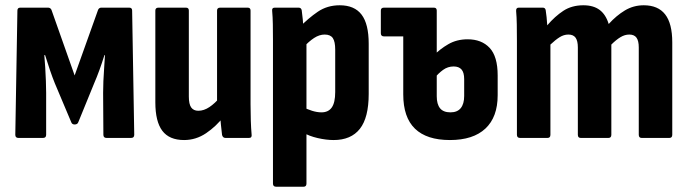

<svg xmlns="http://www.w3.org/2000/svg" viewBox="-20 -523 2611 728"><path d="M50 0Q38 0 38 -12L46 -483Q46 -494 57 -494H162Q171 -494 175 -486L263 -237L352 -486Q356 -494 364 -494H470Q481 -494 481 -483L489 -12Q489 0 477 0H384Q372 0 372 -12L371 -171Q371 -190 372 -215.5Q373 -241 375 -267Q377 -293 378 -314H376Q367 -285 357 -257.5Q347 -230 337 -207L277 -60Q274 -51 263 -51Q253 -51 250 -60L188 -207Q179 -229 169.5 -257Q160 -285 151 -314H148Q150 -293 151.5 -267Q153 -241 154 -216Q155 -191 155 -171V-12Q155 0 143 0Z M678 8Q622 8 595.5 -27Q569 -62 569 -135V-483Q569 -494 581 -494H685Q696 -494 696 -483V-157Q696 -128 705 -115.5Q714 -103 732 -103Q753 -103 774 -117Q795 -131 816 -156L830 -83Q800 -44 761.5 -18Q723 8 678 8ZM835 0Q825 0 822 -11Q820 -28 817.5 -51.5Q815 -75 815 -94L803 -130V-483Q803 -494 815 -494H919Q930 -494 930 -483V-127Q930 -94 931 -65Q932 -36 934 -13Q936 0 924 0Z M1245 8Q1217 8 1184.5 0.5Q1152 -7 1128 -21L1127 -118Q1144 -109 1163 -103Q1182 -97 1199 -97Q1225 -97 1238 -115.5Q1251 -134 1251 -174V-335Q1251 -365 1242 -378.5Q1233 -392 1211 -392Q1191 -392 1171 -379Q1151 -366 1129 -342L1114 -418Q1149 -454 1185 -478.5Q1221 -503 1268 -503Q1324 -503 1351 -467.5Q1378 -432 1378 -357V-167Q1378 -77 1344.5 -34.5Q1311 8 1245 8ZM1027 185Q1015 185 1015 173V-371Q1015 -403 1014.5 -431Q1014 -459 1012 -481Q1010 -494 1022 -494H1112Q1122 -494 1124 -484Q1126 -471 1128 -449.5Q1130 -428 1131 -410L1142 -367V173Q1142 185 1131 185Z M1436 -385Q1424 -385 1424 -397V-483Q1424 -494 1436 -494H1542V-385ZM1686 8Q1598 8 1553.5 -35Q1509 -78 1509 -165V-483Q1509 -494 1521 -494H1625Q1636 -494 1636 -483V-158Q1636 -128 1648.5 -112.5Q1661 -97 1688 -97Q1714 -97 1727 -113Q1740 -129 1740 -159V-223Q1740 -248 1730 -259.5Q1720 -271 1700 -271Q1678 -271 1660 -258Q1642 -245 1627 -226L1625 -313Q1648 -337 1680 -355.5Q1712 -374 1753 -374Q1806 -374 1836.5 -341.5Q1867 -309 1867 -237V-162Q1867 -79 1820.5 -35.5Q1774 8 1686 8Z M1952 0Q1940 0 1940 -12V-367Q1940 -401 1939.5 -430Q1939 -459 1937 -481Q1936 -494 1947 -494H2038Q2047 -494 2049 -485Q2051 -473 2052.5 -458Q2054 -443 2055 -427Q2084 -461 2116 -482Q2148 -503 2192 -503Q2230 -503 2253.5 -485.5Q2277 -468 2288 -432Q2317 -464 2349.5 -483.5Q2382 -503 2421 -503Q2475 -503 2502 -468.5Q2529 -434 2529 -362V-12Q2529 0 2518 0H2413Q2402 0 2402 -12V-343Q2402 -368 2393.5 -380Q2385 -392 2366 -392Q2349 -392 2332.5 -382Q2316 -372 2298 -354V-12Q2298 0 2287 0H2182Q2171 0 2171 -12V-343Q2171 -368 2162.5 -380Q2154 -392 2135 -392Q2118 -392 2102 -382Q2086 -372 2067 -354V-12Q2067 0 2056 0Z"/></svg>

Font: Sofia Sans Condensed ExtraBold
Style: Regular
Weight: 800
Designer: Botio Nikoltchev, Ani Petrova
Foundry: lettersoup
Version: Version 4.101